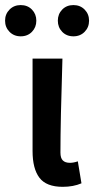

<svg xmlns="http://www.w3.org/2000/svg" viewBox="-54 -720 368 750"><path d="M190.9 9.8Q127 9.8 100.1 -25.6Q73.2 -61 73.2 -129.9V-491.2H189.9Q182.1 -245.1 182.1 -124Q182.1 -102.5 191.4 -93.3Q200.7 -84 219.2 -84Q233.4 -84 250 -89.8L264.2 -3.9Q232.4 9.8 190.9 9.8ZM26.9 -578.1Q0.5 -578.1 -16.8 -595.7Q-34.2 -613.3 -34.2 -639.2Q-34.2 -665 -16.8 -682.6Q0.5 -700.2 26.9 -700.2Q53.7 -700.2 70.8 -682.6Q87.9 -665 87.9 -639.2Q87.9 -613.3 70.8 -595.7Q53.7 -578.1 26.9 -578.1ZM232.9 -578.1Q206.1 -578.1 189 -595.7Q171.9 -613.3 171.9 -639.2Q171.9 -665 189 -682.6Q206.1 -700.2 232.9 -700.2Q259.3 -700.2 276.6 -682.6Q293.9 -665 293.9 -639.2Q293.9 -613.3 276.6 -595.7Q259.3 -578.1 232.9 -578.1Z"/></svg>

Font: Source Sans 3 Semibold
Style: Regular
Weight: 600
Designer: Paul D. Hunt
Foundry: Adobe
Version: Version 3.052;hotconv 1.1.0;makeotfexe 2.6.0